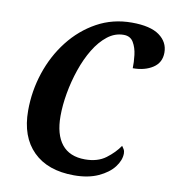

<svg xmlns="http://www.w3.org/2000/svg" viewBox="-82 -801 799 883"><g transform="rotate(10 317.0 -359.0)"><path d="M322 10Q199 10 131 -57.5Q63 -125 63 -247Q63 -338 91.5 -424Q120 -510 173.5 -578.5Q227 -647 300.5 -687.5Q374 -728 463 -728Q550 -728 592 -697.5Q634 -667 634 -618Q634 -571 596.5 -546.5Q559 -522 503 -522Q504 -550 500 -583.5Q496 -617 481.5 -641.5Q467 -666 436 -666Q395 -666 360.5 -639Q326 -612 299 -567.5Q272 -523 253 -467.5Q234 -412 224 -355Q214 -298 214 -248Q214 -162 250.5 -116.5Q287 -71 359 -71Q418 -71 456 -99.5Q494 -128 517 -162Q521 -157 526 -148.5Q531 -140 531 -129Q531 -97 506.5 -65Q482 -33 435 -11.5Q388 10 322 10Z"/></g></svg>

Font: Noto Serif Condensed
Style: Bold Italic
Weight: 700
Width: 3
Italic angle: -12°
Designer: Monotype Design Team
Foundry: Monotype Imaging Inc.
Version: Version 2.014